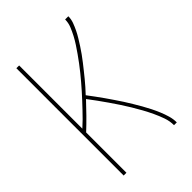

<svg xmlns="http://www.w3.org/2000/svg" viewBox="-215 -832 930 930"><g transform="rotate(-45 250.0 -367.5)"><path d="M72 0V-735H91V-302Q108 -317 124 -333Q140 -349 155.5 -365.5Q171 -382 186.5 -398.5Q202 -415 217 -432Q232 -449 246.5 -466Q261 -483 275.5 -501Q290 -519 303.5 -537Q317 -555 330 -573.5Q343 -592 355.5 -611Q368 -630 378.5 -650Q389 -670 397.5 -691Q406 -712 406 -735H428Q428 -715 421 -696Q414 -677 405.5 -659.5Q397 -642 386.5 -625Q376 -608 365.5 -591.5Q355 -575 343 -558.5Q331 -542 319 -526.5Q307 -511 294.5 -495.5Q282 -480 269.5 -464.5Q257 -449 244 -434.5Q231 -420 217 -405Q231 -386 245 -367.5Q259 -349 272 -330Q285 -311 298.5 -291.5Q312 -272 324.5 -252.5Q337 -233 349 -213Q361 -193 372.5 -173Q384 -153 394.5 -132Q405 -111 414 -89.5Q423 -68 429.5 -45.5Q436 -23 436 0H417Q417 -28 407.5 -55Q398 -82 386 -107.5Q374 -133 360.5 -157.5Q347 -182 332.5 -206Q318 -230 302.5 -253.5Q287 -277 271 -300Q255 -323 238.5 -346Q222 -369 205 -391Q177 -361 149 -332.5Q121 -304 91 -276V0Z"/></g></svg>

Font: iosevka_custom_sans_ss08 Thin
Style: Regular
Weight: 100
Designer: Belleve Invis
Foundry: Belleve Invis
Version: Version 10.3.0; ttfautohint (v1.8.3)